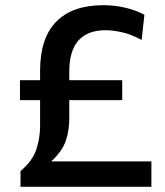

<svg xmlns="http://www.w3.org/2000/svg" viewBox="-20 -720 636 740"><path d="M59 0V-60.5Q106 -100.5 120.2 -144.8Q134.5 -189 134.5 -233.5V-334H57V-411H134.5V-447.5Q134.5 -573 196.8 -636.5Q259 -700 378.5 -700Q423 -700 465 -689.8Q507 -679.5 536.5 -663L526 -566Q482.5 -589 448 -596.2Q413.5 -603.5 387 -603.5Q318 -603.5 282.5 -564.2Q247 -525 247 -442.5V-411H451V-334H247V-263.5Q247 -217.5 233.5 -177.2Q220 -137 177.5 -98H563.5V0Z"/></svg>

Font: Heraclito Medium
Style: Regular
Weight: 500
Designer: Kostas Bartsokas (font) & Cristiano Sobral (main changes)
Foundry: Kostas Bartsokas (font) & Cristiano Sobral (main changes)
Version: Version 1.00;July 8, 2020;FontCreator 13.0.0.2655 64-bit